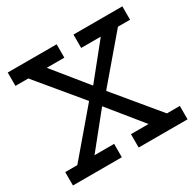

<svg xmlns="http://www.w3.org/2000/svg" viewBox="-162 -929 1125 1107"><g transform="rotate(-30 401.0 -376.0)"><path d="M702 -663 430.5 -344.5 459.5 -420V-328L435.5 -404L696.5 -89H782.5V0H457V-89H574L368.5 -342.5L445 -310H353L418.5 -342.5L214.5 -89H345V0H19.5V-89H100L371 -407.5L342.5 -332V-424L366.5 -348L105 -663H19.5V-752H345V-663H228L433.5 -409.5L357 -442H449L383.5 -409.5L587.5 -663H457V-752H782.5V-663Z"/></g></svg>

Font: Hepta Slab ExtraLight Medium
Style: Regular
Weight: 500
Version: Version 1.100